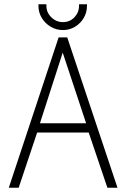

<svg xmlns="http://www.w3.org/2000/svg" viewBox="-20 -874 585 894"><path d="M385 -854H348V-847Q348 -816 326.5 -793.5Q305 -771 273 -771Q242 -771 219 -793.5Q196 -816 196 -847V-854H159V-847Q159 -816 174.5 -790.5Q190 -765 216 -749.5Q242 -734 273 -734Q304 -734 329.5 -749.5Q355 -765 370 -790.5Q385 -816 385 -847ZM527 0 293 -700H253L21 0H67L153 -257H393L480 0ZM166 -300 272 -629 381 -300Z"/></svg>

Font: Advent Pro Light
Style: Regular
Weight: 300
Version: Version 3.000